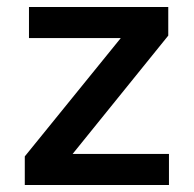

<svg xmlns="http://www.w3.org/2000/svg" viewBox="-20 -530 555 550"><path d="M51 -82V0H464V-89H188L462 -428V-510H63V-421H326Z"/></svg>

Font: Saira UNSAM Medium
Style: Regular
Weight: 500
Designer: Hector Gatti with collaboration of the Omnibus-Type team
Foundry: Omnibus-Type
Version: Version 0.072;PS 000.072;hotconv 1.0.88;makeotf.lib2.5.64775